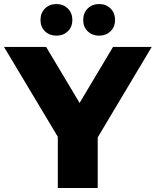

<svg xmlns="http://www.w3.org/2000/svg" viewBox="-40 -933 773 953"><path d="M445 -251V0H247V-254L-20 -700H189L355 -422L521 -700H713ZM161 -834Q161 -869 183.5 -891Q206 -913 240 -913Q274 -913 296.5 -891Q319 -869 319 -834Q319 -799 296.5 -777.5Q274 -756 240 -756Q206 -756 183.5 -777.5Q161 -799 161 -834ZM373 -834Q373 -869 395.5 -891Q418 -913 452 -913Q486 -913 508.5 -891Q531 -869 531 -834Q531 -799 508.5 -777.5Q486 -756 452 -756Q418 -756 395.5 -777.5Q373 -799 373 -834Z"/></svg>

Font: CMG Sans ExtraBold
Style: Regular
Weight: 800
Designer: Julieta Ulanovsky
Foundry: Julieta Ulanovsky
Version: Version 7.200